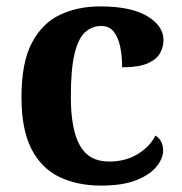

<svg xmlns="http://www.w3.org/2000/svg" viewBox="-20 -569 567 599"><path d="M295 10Q222 10 166 -16.5Q110 -43 78.5 -103.5Q47 -164 47 -266Q47 -374 79.5 -435.5Q112 -497 167.5 -523Q223 -549 292 -549Q389 -549 439.5 -518.5Q490 -488 490 -444Q490 -423 479.5 -403.5Q469 -384 441 -371.5Q413 -359 361 -359Q361 -394 355 -423Q349 -452 335 -470Q321 -488 296 -488Q267 -488 245.5 -468.5Q224 -449 212.5 -401Q201 -353 201 -267Q201 -166 229 -115.5Q257 -65 320 -65Q372 -65 410 -88.5Q448 -112 465 -146Q477 -139 483 -126.5Q489 -114 489 -100Q489 -75 468.5 -49.5Q448 -24 405.5 -7Q363 10 295 10Z"/></svg>

Font: NotoSerif-Bold
Style: Regular
Weight: 700
Designer: Monotype Design Team
Foundry: Monotype Imaging Inc.
Version: Version 2.007; ttfautohint (v1.8) -l 8 -r 50 -G 200 -x 14 -D